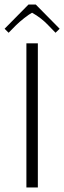

<svg xmlns="http://www.w3.org/2000/svg" viewBox="-49 -823 282 843"><path d="M107.9 -803.2 212.9 -696.8 194.8 -679.2 163.1 -711.9Q132.3 -744.6 91.8 -767.1Q80.1 -761.2 57.6 -743.7Q35.2 -726.1 21 -711.9L-11.2 -679.2L-28.8 -696.8L76.2 -803.2ZM66.9 -632.8H117.2V0H66.9Z"/></svg>

Font: Resagokr
Style: Light
Weight: 300
Designer: gluk
Foundry: gluk
Version: Version 0.95